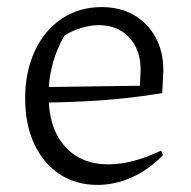

<svg xmlns="http://www.w3.org/2000/svg" viewBox="-20 -514 539 542"><path d="M255 8Q194 8 148 -22.5Q102 -53 76.5 -108Q51 -163 51 -236Q51 -311 78 -369.5Q105 -428 154 -461Q203 -494 267 -494Q319 -494 358 -471.5Q397 -449 419 -409Q441 -369 441 -316L438 -251Q382 -242 330 -236.5Q278 -231 220.5 -228Q163 -225 91 -224V-268L375 -272L377 -317Q377 -374 344.5 -408.5Q312 -443 259 -443Q236 -443 210.5 -435.5Q185 -428 162 -414Q140 -376 128.5 -333Q117 -290 117 -247Q117 -153 162.5 -101.5Q208 -50 286 -50Q353 -50 435 -89L440 -76Q399 -34 351.5 -13Q304 8 255 8Z"/></svg>

Font: Piazzolla Thin Light
Style: Regular
Weight: 300
Version: Version 2.005